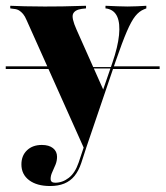

<svg xmlns="http://www.w3.org/2000/svg" viewBox="-30 -439 563 652"><path d="M211.3 -206.5 208.9 -211.3H354L352.4 -206.5ZM-10.5 -204.8V-213.7H206.5L211.3 -204.8ZM351.6 -204.8 354.8 -213.7H512.1V-204.8ZM257.3 69.4 60.5 -370.2Q54.8 -383.9 48.4 -391.5Q41.9 -399.2 34.7 -403.6Q27.4 -408.1 16.1 -408.9L4.8 -410.5V-419.4Q24.2 -418.5 54 -417.7Q83.9 -416.9 118.5 -416.9H115.3H126.6Q156.5 -416.9 182.3 -417.3Q208.1 -417.7 228.6 -418.5Q249.2 -419.4 262.1 -419.4V-410.5L247.6 -408.9Q224.2 -405.6 218.1 -391.9Q212.1 -378.2 229.8 -338.7L324.2 -126.6L315.3 -120.2L351.6 -225.8Q370.2 -279.8 374.2 -319.8Q378.2 -359.7 368.1 -382.3Q358.1 -404.8 333.9 -409.7L328.2 -410.5V-419.4Q354 -418.5 369.8 -417.7Q385.5 -416.9 403.2 -416.9Q421 -416.9 435.1 -417.7Q449.2 -418.5 466.9 -419.4V-410.5L458.9 -407.3Q442.7 -400.8 429.4 -384.3Q416.1 -367.7 400.8 -332.3Q385.5 -296.8 362.9 -231.5L260.5 69.4ZM140.3 192.7Q95.2 192.7 69 173Q42.7 153.2 42.7 119.4Q42.7 89.5 61.7 71.4Q80.6 53.2 112.1 53.2Q136.3 53.2 150 64.1Q163.7 75 163.7 93.5Q163.7 107.3 158.5 120.2Q153.2 133.1 147.6 145.2Q141.9 157.3 141.9 168.5Q141.9 181.5 157.3 181.5Q182.3 181.5 203.6 164.9Q225 148.4 237.1 112.9L259.7 45.2L267.7 47.6L246 114.5Q237.1 141.1 223 158.5Q208.9 175.8 188.3 184.3Q167.7 192.7 140.3 192.7Z"/></svg>

Font: Playfair 144pt SemiCondensed Black
Style: Regular
Weight: 900
Width: 4
Designer: Claus Eggers Sørensen
Foundry: Claus Eggers Sørensen
Version: Version 2.203